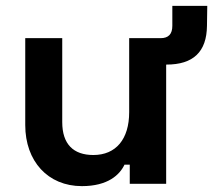

<svg xmlns="http://www.w3.org/2000/svg" viewBox="-20 -626 726 654"><path d="M259 8C348 8 388 -31 404 -65H422V0H546V-406H547C638 -406 684 -449 685 -538L686 -606H567V-538C567 -510 554 -496 527 -496H420V-244C420 -152 375 -98 298 -98C230 -98 192 -135 192 -210V-496H66V-200C66 -77 143 8 259 8Z"/></svg>

Font: Meta Space
Style: Bold
Weight: 700
Designer: Meta Pool / Florian Karsten
Foundry: Meta Pool / Florian Karsten
Version: Version 2.000;Glyphs 3.1.1 (3137)